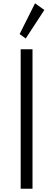

<svg xmlns="http://www.w3.org/2000/svg" viewBox="-20 -1164 328 1184"><path d="M107.5 0H180.5V-860H107.5ZM138.5 -926.5 253.5 -1102.5 196 -1143.5 101 -954Z"/></svg>

Font: Spartan
Style: Regular
Weight: 400
Designer: Matt Bailey, Mirko Velimirovic
Foundry: Matt Bailey
Version: Version 1.003; ttfautohint (v1.8.3)